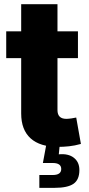

<svg xmlns="http://www.w3.org/2000/svg" viewBox="-20 -696 425 920"><path d="M353.5 -545.9V-417.5H255.4V-168.5Q255.4 -126.5 297.9 -126.5Q306.6 -126.5 322.8 -128.7Q338.9 -130.9 345.2 -132.8L367.7 -6.3Q338.4 2 311 4.9Q283.7 7.8 259.3 7.8Q171.9 7.8 126.7 -33Q81.5 -73.7 81.5 -152.3V-417.5H9.8V-545.9H81.5V-675.8H255.4V-545.9ZM168.5 204.1V142.6H232.4Q273.4 142.6 273.4 113.8Q273.4 85 232.4 85H185.5L205.1 -20.5H266.1V0L261.7 43.5Q307.1 39.1 333.7 59.8Q360.4 80.6 360.4 118.7Q360.4 165 332.3 184.6Q304.2 204.1 241.7 204.1Z"/></svg>

Font: Inter Extra Bold
Style: Regular
Weight: 800
Designer: Rasmus Andersson
Foundry: rsms
Version: Version 4.000;git-3c8e0fc